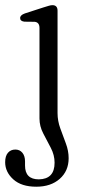

<svg xmlns="http://www.w3.org/2000/svg" viewBox="-36 -490 342 744"><path d="M187 -52Q187 -21.5 197.8 7.8Q208.5 37 219.2 65.8Q230 94.5 230 123Q230 172.5 195.5 203Q161 233.5 104.5 233.5Q47 233.5 15.5 205Q-16 176.5 -16 138.5Q-16 114.5 -5.2 102Q5.5 89.5 23.5 89.5Q40.5 89.5 50.8 102Q61 114.5 61 135.5V151.5Q61 205 114.5 205Q175.5 204 175.5 140.5Q175.5 111 161 83.2Q146.5 55.5 131.8 27.5Q117 -0.5 117 -31V-381.5Q117 -403.5 98.5 -405.5L58.5 -406Q42 -408 42 -420Q42 -431.5 60.5 -438L131.5 -461Q143 -464.5 151.8 -467.2Q160.5 -470 167 -470Q187 -470 187 -448.5Z"/></svg>

Font: Fraunces 9pt Soft Light
Style: Regular
Weight: 300
Version: Version 1.000;[0bf87f6ff]